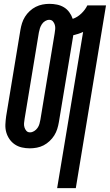

<svg xmlns="http://www.w3.org/2000/svg" viewBox="-20 -763 571 998"><path d="M277 215 412 -597Q399 -591 386.5 -587Q374 -583 361 -580L286 -128Q283 -110 277.5 -92.5Q272 -75 262 -59Q252 -43 237.5 -29.5Q223 -16 206.5 -7.5Q190 1 171.5 4.5Q153 8 135 8Q114 8 94 3.5Q74 -1 57.5 -12Q41 -23 29.5 -39.5Q18 -56 12.5 -75.5Q7 -95 8 -116.5Q9 -138 12 -159L86 -607Q89 -625 94.5 -642.5Q100 -660 110 -676Q120 -692 134.5 -705.5Q149 -719 166 -727.5Q183 -736 201 -739.5Q219 -743 237 -743Q257 -743 276.5 -739Q296 -735 312.5 -725Q329 -715 340.5 -699Q352 -683 358 -665Q382 -673 402.5 -692.5Q423 -712 434 -735H531L374 215ZM136 -75Q147 -75 157.5 -81.5Q168 -88 175 -98Q182 -108 185 -119Q188 -130 190 -141L264 -589Q266 -601 267 -612Q268 -623 265 -633.5Q262 -644 255 -652Q248 -660 236 -660Q225 -660 214.5 -653.5Q204 -647 197.5 -637Q191 -627 187.5 -616Q184 -605 182 -594L108 -146Q106 -134 105 -123Q104 -112 107 -101.5Q110 -91 117 -83Q124 -75 136 -75Z"/></svg>

Font: Iosevka Oblique
Style: Bold
Weight: 700
Italic angle: -9°
Monospace: yes
Designer: Belleve Invis
Foundry: Belleve Invis
Version: Version 32.5.0; ttfautohint (v1.8.4)